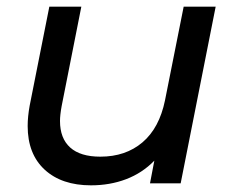

<svg xmlns="http://www.w3.org/2000/svg" viewBox="-20 -550 708 576"><path d="M627 -530 522 0H430L443 -68Q407 -31 358.5 -12.5Q310 6 253 6Q165 6 114 -41Q63 -88 63 -172Q63 -200 69 -233L128 -530H224L165 -232Q160 -205 160 -187Q160 -135 190.5 -107.5Q221 -80 281 -80Q357 -80 407.5 -123Q458 -166 475 -249L531 -530Z"/></svg>

Font: Montserrat Alternates Medium
Style: Italic
Weight: 500
Italic angle: -11.3°
Designer: Julieta Ulanovsky
Foundry: Julieta Ulanovsky
Version: Version 7.200